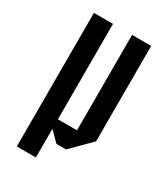

<svg xmlns="http://www.w3.org/2000/svg" viewBox="-151 -572 635 726"><g transform="rotate(30 166.5 -208.5)"><path d="M125 -83.3H208.3V-500H291.7V-83.3L208.3 0H166.7L125 -41.7V83.3H41.7V-500H125Z"/></g></svg>

Font: Yulong
Style: Regular
Weight: 400
Designer: GGBotNet
Foundry: f0n7.com
Version: 1.00